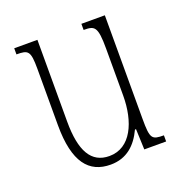

<svg xmlns="http://www.w3.org/2000/svg" viewBox="-98 -579 646 677"><g transform="rotate(-20 225.0 -241.0)"><path d="M206 10C267 10 304 -26 328 -77H332L335 0H417V-23C372 -23 366 -28 366 -103V-492H278V-469C319 -469 330 -464 330 -380V-204C330 -106 293 -20 212 -20C144 -20 113 -75 113 -185V-492H26V-469C70 -469 78 -464 78 -396V-184C78 -45 125 10 206 10Z"/></g></svg>

Font: Noto Serif Armenian ExtraCondensed ExtraLight
Style: Regular
Weight: 200
Width: 2
Designer: Monotype Design Team
Foundry: Monotype Imaging Inc.
Version: Version 2.008